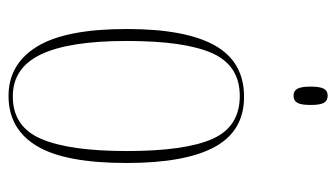

<svg xmlns="http://www.w3.org/2000/svg" viewBox="-189 -589 788 450"><g transform="rotate(90 205.0 -364.0)"><path d="M205 10Q130 10 89 -57Q48 -124 48 -267Q48 -405 86.5 -473.5Q125 -542 207 -542Q287 -542 324.5 -473Q362 -404 362 -267Q362 -122 322 -56Q282 10 205 10ZM206 0Q277 0 305.5 -66.5Q334 -133 334 -267Q334 -404 305.5 -468Q277 -532 205 -532Q134 -532 105 -468Q76 -404 76 -267Q76 -132 107.5 -66Q139 0 206 0ZM204 -658Q193 -658 188 -667Q183 -676 183 -698Q183 -720 188 -729Q193 -738 204 -738Q216 -738 221 -729Q226 -720 226 -698Q226 -676 221 -667Q216 -658 204 -658Z"/></g></svg>

Font: Noto Serif Display ExtraCondensed Thin
Style: Regular
Weight: 100
Width: 2
Designer: Monotype Design Team
Foundry: Monotype Imaging Inc.
Version: Version 2.009